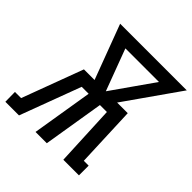

<svg xmlns="http://www.w3.org/2000/svg" viewBox="-223 -885 1035 1035"><g transform="rotate(45 294.5 -367.5)"><path d="M-29 0 -30 -74H17L147 -423H228L111 -735H619L400 -423H481L495 -74H532V0H413L397 -348H344L287 0H201L258 -348H205L75 0ZM314 -423 481 -661H225Z"/></g></svg>

Font: Iosevka HT Medium Extended
Style: Italic
Weight: 500
Width: 7
Italic angle: -9°
Monospace: yes
Designer: Belleve Invis
Foundry: Belleve Invis
Version: Version 32.3.0; ttfautohint (v1.8.4)